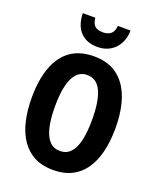

<svg xmlns="http://www.w3.org/2000/svg" viewBox="-170 -1052 971 1167"><g transform="rotate(20 315.0 -469.0)"><path d="M586 -358Q586 -274 569.5 -206Q553 -138 519.5 -89.5Q486 -41 435 -15.5Q384 10 315 10Q246 10 195 -16Q144 -42 110.5 -90.5Q77 -139 60.5 -207Q44 -275 44 -359Q44 -476 74.5 -558Q105 -640 165 -682.5Q225 -725 315 -725Q408 -725 467.5 -680Q527 -635 556.5 -553Q586 -471 586 -358ZM195 -358Q195 -278 208 -223.5Q221 -169 247.5 -141Q274 -113 315 -113Q356 -113 382.5 -140.5Q409 -168 422 -222.5Q435 -277 435 -358Q435 -479 406 -541.5Q377 -604 315 -604Q274 -604 247.5 -575.5Q221 -547 208 -492.5Q195 -438 195 -358ZM469 -948Q468 -898 448 -861.5Q428 -825 393 -805Q358 -785 313 -785Q243 -785 202.5 -827Q162 -869 160 -948H241Q244 -922 252.5 -907.5Q261 -893 276.5 -886.5Q292 -880 314 -880Q344 -880 364 -895Q384 -910 387 -948Z"/></g></svg>

Font: Noto Sans Display Condensed
Style: Bold
Weight: 700
Width: 3
Designer: Monotype Design Team
Foundry: Monotype Imaging Inc.
Version: Version 2.003